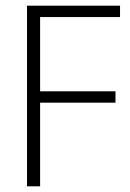

<svg xmlns="http://www.w3.org/2000/svg" viewBox="-20 -655 457 675"><path d="M386 -334V-294H121V0H75V-635H402V-595H121V-334Z"/></svg>

Font: Gemunu Libre ExtraLight
Style: Regular
Weight: 200
Designer: Puspanada Ekanayake, Sola Matas, Pathum Egodawatta, Kosala Senevirathne
Foundry: mooniak
Version: Version 1.100